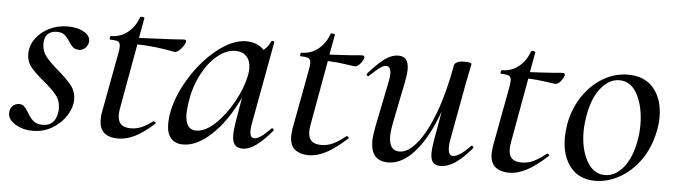

<svg xmlns="http://www.w3.org/2000/svg" viewBox="-37 -587 2571 730"><g transform="rotate(5 1248.0 -221.5)"><path d="M250 -121Q250 -91 230.5 -60Q211 -29 177.5 -9Q144 11 103 11Q65 11 36.5 -6.5Q8 -24 8 -48Q8 -66 18.5 -76Q29 -86 44 -86Q55 -86 62 -79.5Q69 -73 79 -57Q90 -37 103 -26Q116 -15 139 -15Q187 -15 194 -69Q195 -73 195 -82Q195 -111 178.5 -132Q162 -153 128 -181Q95 -208 78 -229Q61 -250 61 -279Q61 -311 80.5 -338Q100 -365 132.5 -380.5Q165 -396 201 -396Q240 -396 265 -381Q290 -366 287 -343Q284 -328 274 -319.5Q264 -311 252 -311Q237 -311 229 -318Q221 -325 212 -339Q202 -355 191.5 -363.5Q181 -372 162 -372Q143 -372 130.5 -362Q118 -352 116 -335Q115 -331 115 -322Q115 -295 131.5 -274Q148 -253 180 -226Q215 -196 232.5 -173.5Q250 -151 250 -121Z M614 -335Q536 -350 471 -351L427 -106Q424 -91 424 -79Q424 -54 436 -42.5Q448 -31 474 -31Q496 -31 516 -40Q536 -49 557 -65H558Q561 -65 564.5 -62Q568 -59 566 -57Q525 -20 492.5 -4Q460 12 429 12Q357 12 357 -54Q357 -71 359 -80L401 -306Q405 -323 405 -337Q405 -351 397 -355.5Q389 -360 367 -360Q364 -360 364 -365Q364 -368 365.5 -371Q367 -374 368 -374Q405 -374 432.5 -396.5Q460 -419 472 -454Q472 -457 479 -457Q483 -457 486.5 -455.5Q490 -454 489 -453L475 -376Q496 -377 603 -382L647 -385Q651 -385 653.5 -382Q656 -379 654 -376Q651 -364 638 -349Q625 -334 614 -335Z M989 -405 931 -89Q928 -74 928 -62Q928 -34 945 -34Q966 -34 1007 -77Q1008 -78 1010 -78Q1013 -78 1015 -74.5Q1017 -71 1015 -69Q982 -30 955 -10.5Q928 9 903 9Q883 9 873.5 -3Q864 -15 864 -41Q864 -57 869 -89L885 -184Q842 -93 786 -40Q730 13 677 13Q647 13 630.5 -5.5Q614 -24 614 -62Q614 -71 616 -91Q626 -160 669.5 -232.5Q713 -305 772 -352Q831 -399 883 -399Q925 -399 951 -372Q970 -388 977 -407Q979 -409 981 -409Q984 -409 987 -407.5Q990 -406 989 -405ZM722 -44Q756 -44 793.5 -79Q831 -114 860.5 -167Q890 -220 900 -269Q903 -283 903 -296Q903 -325 888 -342Q873 -359 845 -359Q811 -359 777 -331.5Q743 -304 718 -256Q693 -208 684 -148Q680 -116 680 -106Q680 -44 722 -44Z M1302 -340Q1297 -340 1264.5 -345Q1232 -350 1198 -351L1154 -106Q1151 -91 1151 -79Q1151 -54 1163 -42.5Q1175 -31 1201 -31Q1225 -31 1246.5 -41.5Q1268 -52 1294 -73H1295Q1298 -73 1301 -70Q1304 -67 1302 -65Q1257 -24 1222.5 -6Q1188 12 1156 12Q1124 12 1104 -3.5Q1084 -19 1084 -56Q1084 -62 1086 -80L1128 -306Q1132 -323 1132 -337Q1132 -351 1124 -355.5Q1116 -360 1094 -360Q1091 -360 1091 -365Q1091 -368 1092.5 -371Q1094 -374 1095 -374Q1132 -374 1159.5 -396.5Q1187 -419 1199 -454Q1199 -457 1206 -457Q1210 -457 1213.5 -455.5Q1217 -454 1216 -453L1202 -376Q1226 -377 1248 -378.5Q1270 -380 1288 -381Q1317 -384 1328 -384Q1332 -384 1334 -381Q1336 -378 1335 -374Q1332 -364 1322 -352Q1312 -340 1302 -340Z M1350 -311Q1348 -314 1351 -317Q1386 -357 1412 -376Q1438 -395 1464 -395Q1503 -395 1503 -346Q1503 -327 1497 -297L1465 -138Q1459 -108 1459 -87Q1459 -32 1499 -32Q1531 -32 1565 -73Q1599 -114 1628.5 -192Q1658 -270 1677 -377Q1679 -385 1689 -389.5Q1699 -394 1717 -394Q1743 -394 1743 -387L1739 -367Q1730 -324 1728 -312L1687 -89Q1685 -80 1685 -64Q1685 -33 1703 -33Q1715 -33 1732 -44.5Q1749 -56 1769 -77Q1770 -78 1772 -78Q1775 -78 1777 -74.5Q1779 -71 1777 -69Q1742 -28 1714 -9.5Q1686 9 1659 9Q1639 9 1630 -2Q1621 -13 1621 -38Q1621 -54 1626 -84L1646 -198Q1610 -98 1561.5 -42.5Q1513 13 1460 13Q1393 13 1393 -63Q1393 -82 1400 -119L1436 -297Q1439 -312 1439 -322Q1439 -352 1420 -352Q1410 -352 1395.5 -341Q1381 -330 1359 -309Q1357 -307 1355 -307Q1352 -307 1350 -311Z M2067 -340Q2062 -340 2029.5 -345Q1997 -350 1963 -351L1919 -106Q1916 -91 1916 -79Q1916 -54 1928 -42.5Q1940 -31 1966 -31Q1990 -31 2011.5 -41.5Q2033 -52 2059 -73H2060Q2063 -73 2066 -70Q2069 -67 2067 -65Q2022 -24 1987.5 -6Q1953 12 1921 12Q1889 12 1869 -3.5Q1849 -19 1849 -56Q1849 -62 1851 -80L1893 -306Q1897 -323 1897 -337Q1897 -351 1889 -355.5Q1881 -360 1859 -360Q1856 -360 1856 -365Q1856 -368 1857.5 -371Q1859 -374 1860 -374Q1897 -374 1924.5 -396.5Q1952 -419 1964 -454Q1964 -457 1971 -457Q1975 -457 1978.5 -455.5Q1982 -454 1981 -453L1967 -376Q1991 -377 2013 -378.5Q2035 -380 2053 -381Q2082 -384 2093 -384Q2097 -384 2099 -381Q2101 -378 2100 -374Q2097 -364 2087 -352Q2077 -340 2067 -340Z M2421 -83Q2387 -36 2342 -11Q2297 14 2250 14Q2188 14 2154.5 -28.5Q2121 -71 2121 -139Q2121 -161 2126 -193Q2137 -252 2168.5 -299Q2200 -346 2245 -372.5Q2290 -399 2340 -399Q2404 -399 2438.5 -357.5Q2473 -316 2473 -248Q2473 -222 2467 -193Q2454 -130 2421 -83ZM2403 -212Q2403 -280 2378.5 -327.5Q2354 -375 2309 -375Q2271 -375 2240 -338Q2209 -301 2197 -236Q2190 -198 2190 -169Q2190 -102 2215.5 -56.5Q2241 -11 2285 -11Q2324 -11 2354.5 -48Q2385 -85 2397 -149Q2403 -181 2403 -212Z"/></g></svg>

Font: CormorantInfant-MediumItalic
Style: Italic
Weight: 500
Italic angle: -10°
Designer: Christian Thalmann (Catharsis Fonts)
Foundry: Catharsis Fonts
Version: Version 3.303